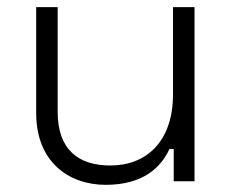

<svg xmlns="http://www.w3.org/2000/svg" viewBox="-20 -506 651 536"><path d="M275 10C379 10 429 -38 453 -90H465V0H523V-486H463V-243C463 -110 388 -44 288 -44C199 -44 141 -88 141 -194V-486H81V-190C81 -56 170 10 275 10Z"/></svg>

Font: Meta Space Light
Style: Regular
Weight: 300
Designer: Meta Pool / Florian Karsten
Foundry: Meta Pool / Florian Karsten
Version: Version 2.000;Glyphs 3.1.1 (3137)